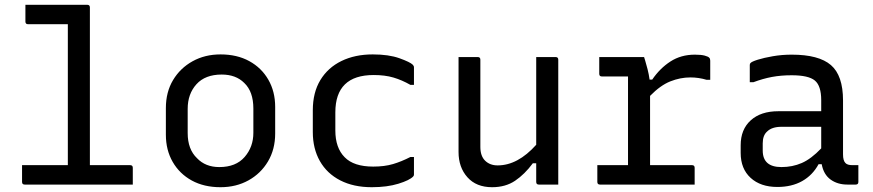

<svg xmlns="http://www.w3.org/2000/svg" viewBox="-20 -770 3640 801"><path d="M72 -81H263V-669H97Q86 -669 86 -680V-750H344Q355 -750 355 -739V-81H523Q534 -81 534 -70V0H83Q72 0 72 -11Z M900 -543Q969 -543 1020 -515Q1071 -487 1099.5 -437.5Q1128 -388 1128 -324V-213Q1128 -147 1098 -96.5Q1068 -46 1016.5 -17.5Q965 11 900 11Q831 11 780 -17Q729 -45 700.5 -94.5Q672 -144 672 -208V-319Q672 -386 702 -436Q732 -486 783.5 -514.5Q835 -543 900 -543ZM905 -459Q836 -459 799.5 -418.5Q763 -378 763 -316V-215Q763 -147 802 -110Q837 -73 895 -73Q964 -73 1000.5 -115Q1037 -157 1037 -216V-317Q1037 -388 999 -424Q964 -459 905 -459Z M1535 -543Q1602 -543 1646.5 -527Q1691 -511 1702 -500Q1707 -495 1707 -489V-416H1692Q1657 -436 1621.5 -446.5Q1586 -457 1539 -457Q1379 -457 1379 -301V-226Q1379 -153 1418 -114Q1456 -75 1537 -75Q1584 -75 1619.5 -85.5Q1655 -96 1692 -115H1707V-42Q1707 -37 1704 -34Q1689 -18 1642 -3.5Q1595 11 1531 11Q1455 11 1399.5 -17.5Q1344 -46 1314.5 -98Q1285 -150 1285 -219V-310Q1285 -384 1316.5 -436Q1348 -488 1404.5 -515.5Q1461 -543 1535 -543Z M1973 -532Q1984 -532 1984 -521V-157Q1984 -119 2004 -99.5Q2024 -80 2056 -80Q2140 -80 2217 -166V-532H2298Q2309 -532 2309 -521V0H2228Q2217 0 2217 -11V-89H2203Q2169 -43 2129 -16Q2089 11 2033 11Q1967 11 1930 -30.5Q1893 -72 1893 -136V-532Z M2472 -81H2600V-451H2491Q2480 -451 2480 -462V-532H2667Q2667 -532 2671.5 -517.5Q2676 -503 2681.5 -481.5Q2687 -460 2690 -438H2701Q2733 -485 2777 -513.5Q2821 -542 2879 -542Q2905 -542 2920 -538Q2935 -534 2939 -529Q2943 -525 2943 -517V-437H2928Q2895 -447 2860 -447Q2818 -447 2776.5 -430.5Q2735 -414 2692 -370V-81H2867Q2878 -81 2878 -70V0H2483Q2472 0 2472 -11Z M3497 -351V-126Q3497 -100 3507 -90Q3515 -81 3536 -81H3561V-11Q3561 0 3550 0H3515Q3474 0 3445 -21Q3416 -42 3408 -85H3395Q3370 -39 3326.5 -14.5Q3283 10 3223 10Q3153 10 3111.5 -28Q3070 -66 3070 -132V-164Q3070 -230 3112 -268Q3154 -306 3227 -306H3406V-352Q3406 -412 3379.5 -434Q3353 -456 3283 -456Q3238 -456 3200.5 -449Q3163 -442 3123 -427H3108V-499Q3108 -504 3111 -507Q3116 -513 3141.5 -521Q3167 -529 3204.5 -535.5Q3242 -542 3283 -542Q3396 -542 3446.5 -498.5Q3497 -455 3497 -351ZM3162 -142Q3162 -73 3240 -73Q3286 -73 3325 -90Q3364 -107 3406 -151V-241H3240Q3200 -241 3180 -221Q3162 -205 3162 -172Z"/></svg>

Font: Recursive Mn Lnr St
Style: Regular
Weight: 400
Monospace: yes
Version: Version 1.079;hotconv 1.0.112;makeotfexe 2.5.65598; ttfautoh